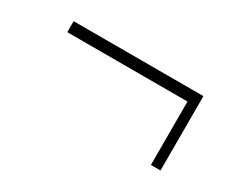

<svg xmlns="http://www.w3.org/2000/svg" viewBox="-53 -438 738 606"><g transform="rotate(30 316.5 -135.5)"><path d="M80 -271V-231H518V0H553V-271Z"/></g></svg>

Font: Sprat Condensed Black
Style: Regular
Weight: 900
Designer: Ethan Nakache
Foundry: Collletttivo
Version: Version 2.000;Glyphs 3.2 (3217)